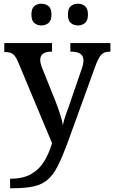

<svg xmlns="http://www.w3.org/2000/svg" viewBox="-20 -766 610 1026"><path d="M34 189Q103 189 146 164.5Q189 140 215.5 97Q242 54 258 -1L75 -439Q62 -468 47.5 -478Q33 -488 6 -488H3V-536H258V-490H255Q195 -490 195 -446Q195 -430 203 -408L275 -229Q289 -193 301 -156.5Q313 -120 316 -97Q321 -123 331.5 -152.5Q342 -182 350 -204L417 -399Q426 -424 426 -444Q426 -490 359 -490H356V-536H570V-490H566Q538 -490 522.5 -475Q507 -460 490 -414L339 3Q312 75 288.5 121.5Q265 168 235 194Q205 220 160 230Q115 240 46 240H34ZM397 -630Q374 -630 358.5 -643Q343 -656 343 -688Q343 -721 358.5 -733.5Q374 -746 397 -746Q418 -746 434 -733.5Q450 -721 450 -688Q450 -656 434 -643Q418 -630 397 -630ZM201 -630Q179 -630 163.5 -643Q148 -656 148 -688Q148 -721 163.5 -733.5Q179 -746 201 -746Q223 -746 239 -733.5Q255 -721 255 -688Q255 -656 239 -643Q223 -630 201 -630Z"/></svg>

Font: Noto Serif Tibetan Medium
Style: Regular
Weight: 500
Designer: Monotype Design Team
Foundry: Monotype Imaging Inc.
Version: Version 2.103; ttfautohint (v1.8.4.7-5d5b)